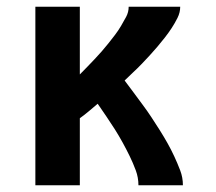

<svg xmlns="http://www.w3.org/2000/svg" viewBox="-20 -550 640 570"><path d="M85 0V-530H217V-329Q228 -340 239 -351.5Q250 -363 261 -374.5Q272 -386 282 -397.5Q292 -409 302 -421.5Q312 -434 321.5 -446.5Q331 -459 339 -472.5Q347 -486 354.5 -500Q362 -514 362 -530H515Q515 -513 507 -497Q499 -481 489.5 -466.5Q480 -452 469 -438Q458 -424 447 -411Q436 -398 424 -385Q412 -372 400 -359.5Q388 -347 375 -335Q362 -323 350 -311Q363 -294 376.5 -275.5Q390 -257 403.5 -239Q417 -221 429.5 -202Q442 -183 454 -164Q466 -145 477 -125.5Q488 -106 497.5 -85.5Q507 -65 515 -44Q523 -23 523 0H391Q391 -23 383 -44.5Q375 -66 365 -86.5Q355 -107 344 -127Q333 -147 321 -166Q309 -185 296 -204Q283 -223 270 -242Q257 -231 244 -220Q231 -209 217 -199V0Z"/></svg>

Font: Iosevka Curly Slab XBdEx
Style: Regular
Weight: 800
Width: 7
Monospace: yes
Designer: Belleve Invis
Foundry: Belleve Invis
Version: Version 11.0.0; ttfautohint (v1.8.3)